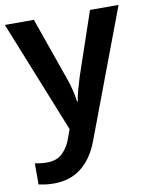

<svg xmlns="http://www.w3.org/2000/svg" viewBox="-87 -608 723 913"><g transform="rotate(-10 274.5 -151.5)"><path d="M0 -543H140L248 -236Q258 -208 264.5 -180.5Q271 -153 275 -124H278Q282 -150 290 -179Q298 -208 307 -237L411 -543H549L318 71Q288 153 233.5 196.5Q179 240 101 240Q77 240 58.5 237.5Q40 235 26 232V130Q37 132 52.5 134Q68 136 85 136Q132 136 160 108.5Q188 81 202 40L217 -2Z"/></g></svg>

Font: Noto Sans NKo Unjoined SemiBold
Style: Regular
Weight: 600
Designer: Monotype Design Team
Foundry: Monotype Imaging Inc.
Version: Version 2.004